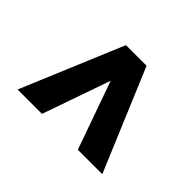

<svg xmlns="http://www.w3.org/2000/svg" viewBox="-119 -680 756 756"><g transform="rotate(-45 258.5 -302.0)"><path d="M342.3 -303.2 58.6 -402.3V-538.1L483.9 -359.9V-245.1L58.6 -66.4V-202.6Z"/></g></svg>

Font: TypoPRO Roboto
Style: Bold
Weight: 700
Designer: Google
Version: Version 2.136; 2016